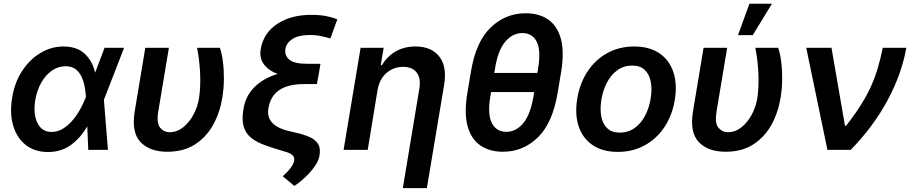

<svg xmlns="http://www.w3.org/2000/svg" viewBox="-20 -801 4872 1026"><path d="M235.1 11.4Q165.1 11 117.5 -26.5Q70 -63.9 50.4 -129.6Q30.9 -195.3 45.1 -280.2Q58.2 -360.8 98.4 -422.1Q138.5 -483.3 196.2 -517.9Q253.9 -552.6 319.2 -552.6Q391 -552.6 432.5 -513.8Q474.1 -475.1 487.9 -414.1H489L538.7 -545.5H643.1L536.6 -271.3L535.2 -267.4L556.8 0H451.7L446.4 -124.6H445.3Q410.9 -64.3 358.8 -26.3Q306.8 11.7 235.1 11.4ZM439.3 -283.4Q437.9 -308.6 432.7 -336.8Q427.6 -365.1 416 -390.3Q404.5 -415.5 383.9 -431.3Q363.3 -447.1 330.6 -447.1Q290.8 -447.1 257.3 -423.7Q223.7 -400.2 200.5 -359.4Q177.2 -318.5 168.3 -265.6Q156.6 -192.1 180 -144Q203.5 -95.9 255 -95.9Q288.4 -95.9 317.1 -113.8Q345.9 -131.7 369.1 -159.6Q392.4 -187.5 409.3 -218.4Q426.1 -249.3 436.1 -275.2Z M756.4 -545.5H882.5L825.6 -204.5Q815.7 -142.4 835.8 -118.4Q855.8 -94.5 886.7 -94.5Q925.4 -94.5 958.1 -120.2Q990.8 -146 1013.3 -187.5Q1035.9 -229 1043.7 -277Q1052.9 -340.6 1049.2 -412.6Q1045.5 -484.7 1033 -545.5H1155.2Q1165.5 -515.6 1171.2 -471.9Q1176.8 -428.3 1176.5 -377.8Q1176.1 -327.4 1167.6 -277Q1154.8 -198.5 1118.6 -133.3Q1082.4 -68.2 1021.7 -29.1Q960.9 9.9 874.3 9.9Q780.2 9.9 730.8 -41.9Q681.5 -93.8 699.9 -206Z M1782.7 -697.8 1745.4 -595.5Q1712 -605.1 1688.7 -609.6Q1665.5 -614 1636.7 -614Q1575.6 -614 1543.3 -593Q1511 -572.1 1505.3 -540.1Q1499.6 -505.3 1525.6 -482.8Q1551.5 -460.2 1619 -460.2H1692.5L1679.7 -384.2H1679L1673.7 -351.6H1603Q1435.7 -351.6 1414.4 -223Q1408.4 -187.1 1421.5 -163.2Q1434.7 -139.2 1460.4 -124.6Q1486.2 -110.1 1517 -102.3L1566.4 -90.6Q1605.1 -81.7 1634.9 -68.5Q1664.8 -55.4 1679.5 -32.1Q1694.2 -8.9 1687.1 31.6Q1682.2 59.3 1660.3 90Q1638.5 120.7 1609.2 147.9Q1579.9 175.1 1552.9 192.5L1491.1 141Q1547.6 90.2 1552.2 56.1Q1555 40.1 1543.3 28.6Q1531.6 17 1500 8.2L1471.2 -0.4Q1421.2 -14.9 1381.9 -30.5Q1342.7 -46.2 1316.9 -69.1Q1291.2 -92 1281.4 -127.8Q1271.7 -163.7 1280.9 -218.8Q1292.6 -289.1 1340.4 -336.1Q1388.1 -383.2 1463.4 -405.9Q1414.1 -424.4 1389.7 -458.1Q1365.4 -491.8 1373.2 -538.4Q1387.8 -624.3 1460.9 -672.9Q1534.1 -721.6 1643.1 -721.6Q1688.2 -721.6 1721.2 -715.4Q1754.3 -709.2 1782.7 -697.8Z M1997.5 -319.6 1945 0H1816.1L1907 -545.5H2030.2L2014.6 -452.8H2021.3Q2047.2 -498.6 2093.4 -525.6Q2139.6 -552.6 2200.6 -552.6Q2285.2 -552.6 2327.2 -499.1Q2369.3 -445.7 2353.3 -347.3L2261 204.5H2132.5L2220.9 -327.4Q2230.1 -381.7 2207 -412.8Q2183.9 -443.9 2133.9 -443.9Q2083.8 -443.9 2045.8 -411.4Q2007.8 -378.9 1997.5 -319.6Z M2978.7 -417.3 2959.9 -305Q2932.9 -143.5 2854.2 -66.8Q2775.6 9.9 2668 9.9Q2595.9 9.9 2546.7 -24Q2497.5 -57.9 2478.5 -127.7Q2459.5 -197.4 2477.6 -305L2496.4 -417.3Q2522.7 -577.8 2601.9 -653.9Q2681.1 -730.1 2789.1 -730.1Q2860.8 -730.1 2909.4 -696.6Q2958.1 -663 2977.1 -593.8Q2996.1 -524.5 2978.7 -417.3ZM2621.4 -411.2H2851.6L2855.8 -436.8Q2871.4 -533.4 2847.7 -578.8Q2823.9 -624.3 2772 -624.3Q2718 -624.3 2679.3 -577.4Q2640.6 -530.5 2625.7 -436.8ZM2831 -287.3 2834.5 -308.9H2604L2600.5 -287.3Q2584.2 -192.1 2607.8 -144.4Q2631.4 -96.6 2685.7 -96.6Q2737.6 -96.6 2776.1 -142.6Q2814.6 -188.6 2831 -287.3Z M3282 10.7Q3201.3 10.7 3147.9 -25Q3094.5 -60.7 3072.6 -124.8Q3050.8 -188.9 3064.6 -273.8Q3078.5 -357.6 3120.4 -420.3Q3162.3 -483 3226 -517.8Q3289.8 -552.6 3368.6 -552.6Q3449.2 -552.6 3502.7 -516.9Q3556.1 -481.2 3577.9 -416.9Q3599.8 -352.6 3585.9 -267Q3572.1 -183.6 3530 -121.1Q3487.9 -58.6 3424.4 -24Q3360.8 10.7 3282 10.7ZM3292.3 -92.3Q3337 -92.3 3371.1 -116.7Q3405.2 -141 3427 -182.4Q3448.9 -223.7 3457 -274.5Q3465.2 -323.5 3457.7 -363.5Q3450.3 -403.4 3425.8 -427Q3401.3 -450.6 3358.3 -450.6Q3313.6 -450.6 3279.5 -426.1Q3245.4 -401.6 3223.5 -360.1Q3201.7 -318.5 3193.5 -267.8Q3185.7 -218.8 3193 -179Q3200.3 -139.2 3224.8 -115.8Q3249.3 -92.3 3292.3 -92.3Z M3739.7 -545.5H3865.8L3808.9 -204.5Q3799 -142.4 3819.1 -118.4Q3839.1 -94.5 3870 -94.5Q3908.7 -94.5 3941.4 -120.2Q3974.1 -146 3996.6 -187.5Q4019.2 -229 4027 -277Q4036.2 -340.6 4032.5 -412.6Q4028.8 -484.7 4016.3 -545.5H4138.5Q4148.8 -515.6 4154.5 -471.9Q4160.2 -428.3 4159.8 -377.8Q4159.4 -327.4 4150.9 -277Q4138.1 -198.5 4101.9 -133.3Q4065.7 -68.2 4005 -29.1Q3944.2 9.9 3857.6 9.9Q3763.5 9.9 3714.1 -41.9Q3664.8 -93.8 3683.2 -206ZM3923.7 -613.3 3984.7 -781.2H4105.1L4002.5 -613.3Z M4401.6 0 4288.4 -545.5H4423.3L4495.4 -128.6H4501.1Q4547.6 -188.2 4579.7 -239.2Q4611.9 -290.1 4633.7 -338.2Q4655.5 -386.4 4670.5 -436.8Q4685.4 -487.2 4697.4 -545.5H4823.2Q4797.9 -404.1 4722.3 -264Q4646.7 -123.9 4525.9 0Z"/></svg>

Font: Inter UI Semi Bold
Style: Italic
Weight: 600
Italic angle: -9.39999°
Designer: Rasmus Andersson
Foundry: rsms
Version: 3.2;8d6f07862